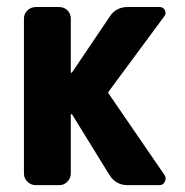

<svg xmlns="http://www.w3.org/2000/svg" viewBox="-20 -540 540 560"><path d="M297.9 -265.6 460 -29.3Q465.8 -20.5 460.9 -10.3Q456.1 0 445.3 0H352.5Q317.4 0 298.8 -30.3L190.4 -206.1Q189.5 -207 188 -207Q186.5 -207 186.5 -206.1V-35.2Q186.5 -20.5 176.8 -10.3Q167 0 152.3 0H85Q70.3 0 60.1 -9.8Q49.8 -19.5 49.8 -35.2V-485.4Q49.8 -500 60.1 -509.8Q70.3 -519.5 85 -519.5H152.3Q167 -519.5 176.8 -509.8Q186.5 -500 186.5 -485.4V-329.1Q186.5 -326.2 190.4 -329.1L299.8 -491.2Q318.4 -520.5 355.5 -519.5H445.3Q456.1 -519.5 460.9 -510.3Q465.8 -501 459 -492.2L297.9 -274.4Q293.9 -269.5 297.9 -265.6Z"/></svg>

Font: Rounded-L Mgen+ 1mn bold
Style: Bold
Weight: 700
Designer: [Source Han Sans]
Ryoko NISHIZUKA  (kana & ideographs); Paul D. Hunt (Latin, Greek & Cyrillic); Wenlong ZHANG  (bopomofo
Version: Version 1.059.20150602